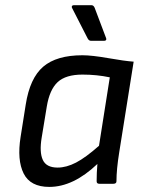

<svg xmlns="http://www.w3.org/2000/svg" viewBox="-20 -715 568 747"><path d="M334 -556.2Q325.7 -556.2 320.8 -565.9L259.8 -685.1Q258.3 -689 260.3 -691.9Q262.2 -694.8 267.1 -694.8H335.9Q343.8 -694.8 348.1 -685.1L393.1 -565.9Q394.5 -561.5 392.3 -558.8Q390.1 -556.2 384.8 -556.2ZM171.9 12.2Q98.1 12.2 72 -40Q45.9 -92.3 60.1 -182.1L80.1 -308.1Q96.2 -411.1 148.2 -455.6Q200.2 -500 300.8 -500Q337.4 -500 401.4 -488.8Q465.3 -477.5 500 -475.1L443.8 -122.1Q433.1 -55.7 433.1 -9.8Q433.1 0 420.9 0H366.2Q356 0 356 -9.8Q356 -42.5 358.9 -77.1Q265.1 12.2 171.9 12.2ZM204.1 -63Q238.3 -63 275.9 -82.5Q313.5 -102.1 365.2 -147.9L407.2 -414.1Q356.4 -424.8 300.8 -424.8Q235.8 -424.8 204.3 -395.5Q172.9 -366.2 162.1 -300.8L142.1 -179.2Q132.8 -123 146.5 -93Q160.2 -63 204.1 -63Z"/></svg>

Font: Sofia Sans
Style: Italic
Weight: 400
Italic angle: -9°
Designer: Botio Nikoltchev, Ani Petrova
Foundry: lettersoup
Version: Version 4.100